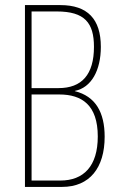

<svg xmlns="http://www.w3.org/2000/svg" viewBox="-20 -734 470 754"><path d="M217 -714H78V0H224C332 0 391 -75 391 -197C391 -293 355 -356 274 -376V-377C339 -390 376 -458 376 -550C376 -659 324 -714 217 -714ZM210 -388H104V-689H203C313 -689 349 -644 349 -550C349 -441 301 -388 210 -388ZM104 -363H213C301 -363 364 -322 364 -198C364 -81 308 -25 217 -25H104Z"/></svg>

Font: Noto Sans Khmer UI ExtraCondensed Thin
Style: Regular
Weight: 100
Width: 2
Designer: Danh Hong and the Monotype Design Team
Foundry: Monotype Imaging Inc.
Version: Version 2.002